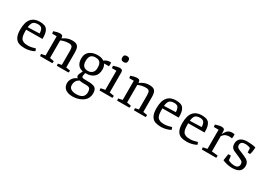

<svg xmlns="http://www.w3.org/2000/svg" viewBox="12 -1744 4309 3091"><g transform="rotate(30 2166.5 -199.0)"><path d="M47.4 -210Q46.9 -348.1 102.1 -413.1Q157.2 -478 258.8 -478Q312 -478 346.2 -466.1Q380.4 -454.1 399.9 -426.3Q419.4 -398.4 427 -359.1Q434.6 -319.8 434.1 -258.8L131.3 -256.3Q131.3 -226.6 132.1 -207.3Q132.8 -188 135 -165.5Q137.2 -143.1 141.6 -129.4Q146 -115.7 153.8 -100.8Q161.6 -85.9 172.9 -77.4Q184.1 -68.8 200.2 -61.5Q216.3 -54.2 237.5 -51.3Q258.8 -48.3 286.1 -48.3Q317.9 -48.3 359.1 -57.9Q400.4 -67.4 418.5 -73.7L435.1 -32.2Q426.3 -25.9 407.5 -16.8Q388.7 -7.8 346.2 3.2Q303.7 14.2 259.8 14.2Q227.1 14.2 201.9 10.7Q176.8 7.3 151.4 -1.2Q126 -9.8 108.2 -25.9Q90.3 -42 76.2 -66.2Q62 -90.3 54.7 -126.7Q47.4 -163.1 47.4 -210ZM134.3 -303.7 350.1 -311.5Q349.1 -343.3 342.5 -366Q335.9 -388.7 326.9 -400.6Q317.9 -412.6 304.2 -418.9Q290.5 -425.3 280.3 -426.8Q270 -428.2 255.4 -428.2Q193.4 -428.2 166.7 -399.7Q140.1 -371.1 134.3 -303.7Z M538.6 0 534.2 -38.1Q552.7 -43.5 610.4 -54.2V-410.6H526.4L520.5 -452.6Q536.1 -459.5 573.5 -468.8Q610.8 -478 635.7 -478Q654.8 -478 667 -473.1Q679.2 -468.3 684.1 -458.7Q689 -449.2 690.4 -442.9Q691.9 -436.5 692.4 -425.8V-417.5Q774.9 -478 858.4 -478Q898.4 -478 923.3 -471.2Q948.2 -464.4 964.8 -446.5Q981.4 -428.7 988 -398.7Q994.6 -368.7 994.6 -320.8V-52.7L1071.3 -39.6Q1072.3 -35.6 1072.3 -25.4Q1072.3 -11.2 1065.9 0H850.1L846.7 -38.1Q866.7 -43.9 912.6 -52.7V-315.9Q912.6 -371.1 896.5 -391.6Q880.4 -412.1 838.9 -412.1Q761.2 -412.1 692.4 -380.9V-54.2L769.5 -39.6Q770.5 -35.6 770.5 -25.4Q770.5 -9.8 765.1 0Z M1241.7 6.8Q1241.2 6.3 1237.5 2.9Q1233.9 -0.5 1232.4 -2.2Q1231 -3.9 1227.8 -8.3Q1224.6 -12.7 1223.4 -16.1Q1222.2 -19.5 1220.7 -25.6Q1219.2 -31.7 1219.7 -37.8Q1220.2 -43.9 1222.4 -52.2Q1224.6 -60.5 1228.5 -69.3L1256.8 -130.4Q1193.8 -141.6 1162.1 -186Q1130.4 -230.5 1130.4 -301.3Q1130.4 -347.2 1147.2 -382.1Q1164.1 -417 1193.4 -437.5Q1222.7 -458 1258.8 -468Q1294.9 -478 1337.4 -478Q1412.1 -478 1457 -445.3Q1476.1 -464.8 1511.2 -476.1Q1546.4 -487.3 1582 -481.4V-413.1H1531.2Q1507.3 -413.1 1490.2 -411.1Q1517.1 -372.1 1517.1 -314.9Q1517.1 -223.1 1462.4 -175Q1407.7 -127 1311 -127H1303.7L1294.4 -77.1Q1292 -63 1295.2 -54Q1298.3 -44.9 1307.1 -40.8Q1315.9 -36.6 1325.7 -35.2Q1335.4 -33.7 1349.6 -34.2Q1406.7 -35.2 1444.3 -32.2Q1481.9 -29.3 1509.8 -21.5Q1537.6 -13.7 1552 2.2Q1566.4 18.1 1573 40.3Q1579.6 62.5 1579.6 96.7Q1579.6 138.2 1563.7 173.1Q1547.9 208 1521 231.4Q1494.1 254.9 1458.7 271.2Q1423.3 287.6 1385 295.2Q1346.7 302.7 1306.6 302.7Q1281.2 302.2 1258.1 298.1Q1234.9 293.9 1210.9 283.7Q1187 273.4 1169.7 257.6Q1152.3 241.7 1141.4 215.6Q1130.4 189.5 1130.4 155.8Q1130.4 113.3 1158.4 70.6Q1186.5 27.8 1241.7 6.8ZM1323.2 -177.7Q1371.1 -177.7 1403.3 -207.5Q1435.5 -237.3 1435.5 -298.8Q1435.5 -337.4 1427.5 -363.8Q1419.4 -390.1 1403.6 -403.8Q1387.7 -417.5 1368.7 -422.9Q1349.6 -428.2 1323.2 -428.2Q1299.8 -428.2 1282 -423.3Q1264.2 -418.5 1247.6 -405.5Q1231 -392.6 1221.9 -365.7Q1212.9 -338.9 1212.9 -298.8Q1212.9 -177.7 1323.2 -177.7ZM1212.9 142.1Q1211.4 193.4 1248.8 216.8Q1286.1 240.2 1343.3 240.2Q1497.1 240.2 1497.1 120.1Q1497.1 94.7 1492.2 77.6Q1487.3 60.5 1479.7 51.5Q1472.2 42.5 1458.3 37.8Q1444.3 33.2 1431.9 32.2Q1419.4 31.2 1398.9 30.8Q1395 30.8 1392.6 30.8Q1387.2 30.8 1370.6 30.5Q1354 30.3 1347.2 29.8Q1340.3 29.3 1327.9 28.6Q1315.4 27.8 1305.9 26.1Q1296.4 24.4 1286.6 22Q1265.1 34.2 1251.2 46.9Q1237.3 59.6 1225.6 84.2Q1213.9 108.9 1212.9 142.1Z M1752 -588.9Q1694.8 -588.9 1694.8 -645Q1694.8 -701.2 1752 -701.2Q1808.1 -701.2 1808.1 -645Q1808.1 -588.9 1752 -588.9ZM1644 0 1639.6 -38.1Q1650.4 -42 1663.6 -44.7Q1676.8 -47.4 1696 -50.3Q1715.3 -53.2 1720.2 -54.2V-410.6H1637.2L1631.8 -452.6Q1653.8 -460.9 1689.5 -469.5Q1725.1 -478 1745.6 -478Q1764.6 -478 1776.9 -473.4Q1789.1 -468.8 1793.9 -460.2Q1798.8 -451.7 1800.3 -444.8Q1801.8 -438 1802.2 -428.2Q1802.2 -426.8 1802.2 -425.8V-54.2L1886.2 -39.6Q1888.7 -17.6 1881.8 0Z M1971.7 0 1967.3 -38.1Q1985.8 -43.5 2043.5 -54.2V-410.6H1959.5L1953.6 -452.6Q1969.2 -459.5 2006.6 -468.8Q2043.9 -478 2068.8 -478Q2087.9 -478 2100.1 -473.1Q2112.3 -468.3 2117.2 -458.7Q2122.1 -449.2 2123.5 -442.9Q2125 -436.5 2125.5 -425.8V-417.5Q2208 -478 2291.5 -478Q2331.5 -478 2356.4 -471.2Q2381.3 -464.4 2397.9 -446.5Q2414.6 -428.7 2421.1 -398.7Q2427.7 -368.7 2427.7 -320.8V-52.7L2504.4 -39.6Q2505.4 -35.6 2505.4 -25.4Q2505.4 -11.2 2499 0H2283.2L2279.8 -38.1Q2299.8 -43.9 2345.7 -52.7V-315.9Q2345.7 -371.1 2329.6 -391.6Q2313.5 -412.1 2272 -412.1Q2194.3 -412.1 2125.5 -380.9V-54.2L2202.6 -39.6Q2203.6 -35.6 2203.6 -25.4Q2203.6 -9.8 2198.2 0Z M2580.1 -210Q2579.6 -348.1 2634.8 -413.1Q2689.9 -478 2791.5 -478Q2844.7 -478 2878.9 -466.1Q2913.1 -454.1 2932.6 -426.3Q2952.1 -398.4 2959.7 -359.1Q2967.3 -319.8 2966.8 -258.8L2664.1 -256.3Q2664.1 -226.6 2664.8 -207.3Q2665.5 -188 2667.7 -165.5Q2669.9 -143.1 2674.3 -129.4Q2678.7 -115.7 2686.5 -100.8Q2694.3 -85.9 2705.6 -77.4Q2716.8 -68.8 2732.9 -61.5Q2749 -54.2 2770.3 -51.3Q2791.5 -48.3 2818.8 -48.3Q2850.6 -48.3 2891.8 -57.9Q2933.1 -67.4 2951.2 -73.7L2967.8 -32.2Q2959 -25.9 2940.2 -16.8Q2921.4 -7.8 2878.9 3.2Q2836.4 14.2 2792.5 14.2Q2759.8 14.2 2734.6 10.7Q2709.5 7.3 2684.1 -1.2Q2658.7 -9.8 2640.9 -25.9Q2623 -42 2608.9 -66.2Q2594.7 -90.3 2587.4 -126.7Q2580.1 -163.1 2580.1 -210ZM2667 -303.7 2882.8 -311.5Q2881.8 -343.3 2875.2 -366Q2868.7 -388.7 2859.6 -400.6Q2850.6 -412.6 2836.9 -418.9Q2823.2 -425.3 2813 -426.8Q2802.7 -428.2 2788.1 -428.2Q2726.1 -428.2 2699.5 -399.7Q2672.9 -371.1 2667 -303.7Z M3060.1 -210Q3059.6 -348.1 3114.7 -413.1Q3169.9 -478 3271.5 -478Q3324.7 -478 3358.9 -466.1Q3393.1 -454.1 3412.6 -426.3Q3432.1 -398.4 3439.7 -359.1Q3447.3 -319.8 3446.8 -258.8L3144 -256.3Q3144 -226.6 3144.8 -207.3Q3145.5 -188 3147.7 -165.5Q3149.9 -143.1 3154.3 -129.4Q3158.7 -115.7 3166.5 -100.8Q3174.3 -85.9 3185.5 -77.4Q3196.8 -68.8 3212.9 -61.5Q3229 -54.2 3250.2 -51.3Q3271.5 -48.3 3298.8 -48.3Q3330.6 -48.3 3371.8 -57.9Q3413.1 -67.4 3431.2 -73.7L3447.8 -32.2Q3439 -25.9 3420.2 -16.8Q3401.4 -7.8 3358.9 3.2Q3316.4 14.2 3272.5 14.2Q3239.7 14.2 3214.6 10.7Q3189.5 7.3 3164.1 -1.2Q3138.7 -9.8 3120.8 -25.9Q3103 -42 3088.9 -66.2Q3074.7 -90.3 3067.4 -126.7Q3060.1 -163.1 3060.1 -210ZM3147 -303.7 3362.8 -311.5Q3361.8 -343.3 3355.2 -366Q3348.6 -388.7 3339.6 -400.6Q3330.6 -412.6 3316.9 -418.9Q3303.2 -425.3 3293 -426.8Q3282.7 -428.2 3268.1 -428.2Q3206.1 -428.2 3179.4 -399.7Q3152.8 -371.1 3147 -303.7Z M3545.4 0 3541 -38.1Q3553.2 -42.5 3619.6 -54.2V-410.6H3532.2L3525.9 -452.6Q3547.9 -461.4 3585 -469.7Q3622.1 -478 3641.6 -478Q3657.7 -478 3668.7 -474.4Q3679.7 -470.7 3685.5 -465.3Q3691.4 -460 3694.3 -450Q3697.3 -439.9 3697.8 -432.1Q3698.2 -424.3 3698.2 -410.6V-373Q3703.6 -384.3 3716.6 -406Q3729.5 -427.7 3736.3 -436Q3770.5 -480 3834 -480Q3863.3 -480 3879.4 -475.6Q3883.3 -444.3 3877 -398.4Q3851.6 -402.8 3828.6 -402.8Q3789.1 -402.8 3759.3 -390.1Q3733.4 -379.4 3701.7 -340.3V-54.2L3814.5 -43Q3815.4 -39.6 3815.4 -25.4Q3815.4 -6.3 3812 0Z M3933.6 -25.4Q3939 -66.4 3951.7 -147.5L3999 -148.9Q4005.9 -125 4008.8 -68.4Q4061 -37.1 4133.3 -37.1Q4148.9 -37.1 4163.3 -41.3Q4177.7 -45.4 4190.7 -58.1Q4203.6 -70.8 4207 -90.3Q4210.9 -112.8 4204.1 -133.8Q4197.3 -154.8 4177.2 -165Q4133.3 -189.9 4025.9 -234.4Q3986.3 -250 3968.5 -276.6Q3950.7 -303.2 3950.7 -346.2Q3950.7 -408.2 3992.7 -443.1Q4034.7 -478 4121.6 -478Q4205.1 -478 4275.4 -459.5Q4275.4 -458 4274.7 -445.8Q4273.9 -433.6 4273.4 -426Q4272.9 -418.5 4271.2 -403.6Q4269.5 -388.7 4267.6 -377.2Q4265.6 -365.7 4262 -351.1Q4258.3 -336.4 4253.4 -324.2L4209.5 -326.7L4203.6 -407.2Q4189 -416 4160.2 -422.1Q4131.3 -428.2 4110.4 -428.2Q4024.4 -428.2 4024.4 -361.3Q4024.4 -339.8 4033.7 -325.9Q4043 -312 4069.8 -298.8Q4075.2 -296.4 4129.9 -273.9Q4184.6 -251.5 4225.6 -230Q4290 -195.8 4290 -123.5Q4290 -95.7 4282.5 -73.5Q4274.9 -51.3 4263.7 -37.1Q4252.4 -22.9 4234.9 -12.7Q4217.3 -2.4 4202.1 2.4Q4187 7.3 4166.5 10.3Q4146 13.2 4134 13.7Q4122.1 14.2 4105.5 14.2Q4063.5 14.2 4012.5 2Q3961.4 -10.3 3933.6 -25.4Z"/></g></svg>

Font: Fjord
Style: One
Weight: 400
Designer: Viktoriya Grabowska
Foundry: Viktoriya Grabowska
Version: Version 1.002